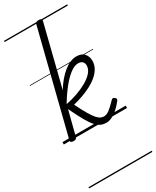

<svg xmlns="http://www.w3.org/2000/svg" viewBox="-307 -968 1155 1420"><g transform="rotate(-30 270.0 -257.5)"><path d="M356 19Q332 19 310.5 10.5Q289 2 267 -22Q245 -46 219 -91.5Q193 -137 158 -211L105 -4Q103 6 96 10.5Q89 15 76 15Q63 15 55.5 10Q48 5 51 -6L268 -870Q271 -881 278 -885.5Q285 -890 298 -890Q309 -890 315 -887.5Q321 -885 323 -880Q325 -875 323 -867L194 -352Q244 -432 299 -475Q354 -518 405 -518Q449 -518 471 -493Q493 -468 493 -432Q493 -397 476.5 -368Q460 -339 431.5 -315Q403 -291 367 -272.5Q331 -254 291.5 -240Q252 -226 213 -217Q243 -155 265.5 -117.5Q288 -80 304.5 -61.5Q321 -43 335 -37Q349 -31 362 -31Q385 -31 409.5 -49.5Q434 -68 470 -106Q478 -115 485.5 -115Q493 -115 500 -108Q507 -103 508.5 -96.5Q510 -90 503 -81Q459 -26 421.5 -3.5Q384 19 356 19ZM167 -248Q216 -257 264 -274Q312 -291 351.5 -313.5Q391 -336 415 -363.5Q439 -391 439 -422Q439 -443 426.5 -455Q414 -467 390 -467Q359 -467 322 -439Q285 -411 246 -362.5Q207 -314 168 -249ZM0 365H540V375H0ZM0 -20H540V0H0ZM0 -505H540V-500H0ZM0 -885H540V-875H0Z"/></g></svg>

Font: Playwrite IS Guides
Style: Regular
Weight: 400
Designer: Veronika Burian, José Scaglione
Foundry: TypeTogether
Version: Version 1.003